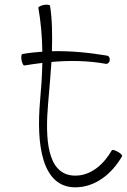

<svg xmlns="http://www.w3.org/2000/svg" viewBox="-20 -789 542 821"><path d="M84 -509C110 -513 135 -517 161 -520C160 -464 156 -409 151 -354C136 -178 156 12 302 12C388 12 459 -46 502 -121C504 -125 496 -133 484 -140C472 -147 461 -150 458 -146C424 -87 370 -38 302 -38C178 -38 173 -202 186 -350C191 -406 196 -465 200 -524C277 -531 356 -530 433 -516C440 -515 448 -521 449 -531C451 -540 446 -549 439 -551C360 -564 281 -572 202 -570C204 -642 203 -710 194 -764C193 -769 181 -770 168 -768C154 -765 144 -760 144 -756C155 -694 160 -631 161 -568C132 -566 104 -563 76 -558C71 -557 70 -546 72 -532C75 -518 80 -508 84 -509Z"/></svg>

Font: Nupuram Thin
Style: Regular
Weight: 100
Designer: Santhosh Thottingal (santhosh.thottingal@gmail.com)
Foundry: SMC
Version: Version 1.000